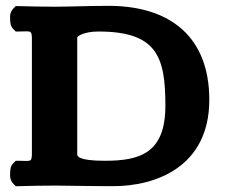

<svg xmlns="http://www.w3.org/2000/svg" viewBox="-20 -636 780 658"><path d="M244.7 -507.3C244.7 -511.9 268.3 -528 316.9 -528C518.2 -528 546.8 -441.5 546.8 -273.7C546.8 -112.6 461.7 -85 339.4 -85C246 -85 244.7 -101.8 244.7 -107.5ZM44.8 -615 34.1 -615.2 26.6 -607.7C12.5 -593.6 14.4 -578 14.9 -567.5C15.3 -559 14.8 -547.1 26.6 -535.3L33.9 -528H44.3C94 -528 89.3 -538.5 89.3 -472.3V-140.7C89.3 -74.5 94 -85 44.3 -85H33.9L26.6 -77.7C14.8 -65.9 15.3 -54 14.9 -45.5C14.4 -35 12.5 -19.4 26.6 -5.3L34.1 2.2L44.8 2C91 1 119.1 0 170.3 0C207.7 0 271.4 2 368.7 2C511 2 697.3 -62.3 697.3 -294C697.3 -508.4 564.7 -616 351.8 -616C289 -616 208.6 -613 169.2 -613C118.5 -613 91 -614 44.8 -615Z"/></svg>

Font: Linux Libertine Mono O 
Style: Mono Bold
Weight: 400
Designer: Philipp H. Poll
Foundry: Philipp H. Poll
Version: Version 5.1.7